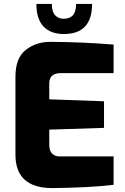

<svg xmlns="http://www.w3.org/2000/svg" viewBox="-20 -956 641 982"><path d="M59 -165V-564Q59 -659 111.5 -700.5Q164 -742 237 -742Q403 -741 561 -728V-582H289Q262 -582 247 -569Q232 -556 232 -530V-448L512 -438V-302L232 -293V-215Q232 -185 246.5 -170.5Q261 -156 284 -156H561V-11Q441 4 248 6Q59 6 59 -165ZM166 -936H245Q245 -896 262 -878Q279 -860 305 -860Q336 -860 352.5 -877.5Q369 -895 369 -936H451Q451 -782 307 -782Q239 -782 202.5 -820.5Q166 -859 166 -936Z"/></svg>

Font: Exo ExtraBold
Style: Regular
Weight: 800
Designer: Natanael Gama
Foundry: Natanael Gama
Version: Version 1.500